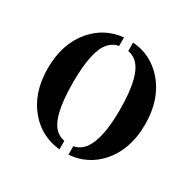

<svg xmlns="http://www.w3.org/2000/svg" viewBox="-119 -614 752 748"><g transform="rotate(30 257.0 -240.0)"><path d="M235.8 12.2Q152.3 3.9 98.6 -58.6Q38.6 -128.4 38.6 -238.8Q38.6 -350.1 98.6 -419.9Q152.8 -482.9 235.8 -491.2V-453.1Q192.9 -444.8 172.9 -397Q151.4 -344.2 151.4 -238.8Q151.4 -84 199.2 -43Q215.3 -29.8 235.8 -25.9ZM276.4 -25.4Q362.8 -40 362.8 -238.8Q362.8 -396.5 312 -437.5Q295.9 -450.2 276.4 -453.6V-491.7Q359.4 -485.4 415 -421.9Q476.6 -351.1 476.6 -238.8Q476.6 -127 416 -57.1Q360.4 6.3 276.4 12.7Z"/></g></svg>

Font: Stardos Stencil
Style: Regular
Weight: 400
Version: Version 1.000